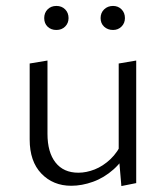

<svg xmlns="http://www.w3.org/2000/svg" viewBox="-20 -622 560 647"><path d="M220 4Q159 4 119.5 -37Q80 -78 80 -152V-408L140 -418V-171Q140 -109 167 -74.5Q194 -40 244 -40Q271 -40 299 -51Q327 -62 352 -85.5Q377 -109 394 -147L416 -124Q395 -80 363 -51.5Q331 -23 293.5 -9.5Q256 4 220 4ZM389 5 380 -100V-408L439 -418V-5ZM170 -521Q152 -521 140.5 -532Q129 -543 129 -561Q129 -579 140.5 -590.5Q152 -602 170 -602Q188 -602 199.5 -590.5Q211 -579 211 -561Q211 -544 199.5 -532.5Q188 -521 170 -521ZM361 -521Q343 -521 331 -532Q319 -543 319 -561Q319 -579 331 -590.5Q343 -602 361 -602Q378 -602 389.5 -590.5Q401 -579 401 -561Q401 -544 389.5 -532.5Q378 -521 361 -521Z"/></svg>

Font: Ysabeau Office Light
Style: Regular
Weight: 300
Designer: Christian Thalmann (Catharsis Fonts)
Version: Version 2.001;gftools[0.9.30]; featfreeze: tnum,lnum,ss02